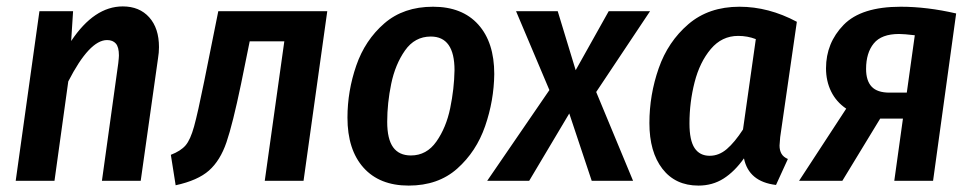

<svg xmlns="http://www.w3.org/2000/svg" viewBox="-20 -564 3034 599"><path d="M476 -417Q476 -400 473 -382L419 0H298L349 -367Q351 -385 351 -391Q351 -417 341.5 -428Q332 -439 314 -439Q259 -439 193 -310L150 0H29L103 -529H208L202 -436Q274 -544 363 -544Q415 -544 445.5 -510Q476 -476 476 -417Z M927 0H806L867 -435H759L732 -302Q706 -177 686.5 -120Q667 -63 632 -32Q597 -1 528 14L513 -81Q544 -93 559 -110.5Q574 -128 585.5 -169.5Q597 -211 617 -310L661 -529H1001Z M1064 -197Q1064 -280 1091.5 -359.5Q1119 -439 1179 -491Q1239 -543 1331 -543Q1422 -543 1472 -487.5Q1522 -432 1522 -333Q1521 -250 1493.5 -170.5Q1466 -91 1406.5 -38Q1347 15 1255 15Q1164 15 1114 -41Q1064 -97 1064 -197ZM1398 -345Q1398 -450 1324 -450Q1274 -450 1243.5 -406.5Q1213 -363 1200.5 -302.5Q1188 -242 1188 -184Q1188 -130 1206.5 -104.5Q1225 -79 1262 -79Q1311 -79 1341.5 -122.5Q1372 -166 1384.5 -226.5Q1397 -287 1398 -345Z M1840 -277 1955 0H1826L1756 -210L1631 0H1500L1694 -283L1590 -529H1720L1776 -345L1879 -529H2008Z M2466 -496 2414 -136Q2412 -116 2412 -110Q2412 -95 2418 -84.5Q2424 -74 2438 -68L2401 13Q2316 3 2301 -70Q2272 -29 2237.5 -7Q2203 15 2159 15Q2087 15 2046.5 -37.5Q2006 -90 2006 -180Q2006 -268 2035 -351Q2064 -434 2127.5 -488.5Q2191 -543 2287 -543Q2378 -543 2466 -496ZM2131 -179Q2131 -126 2147 -102Q2163 -78 2194 -78Q2223 -78 2247.5 -99Q2272 -120 2298 -160L2338 -442Q2312 -452 2283 -452Q2232 -452 2197.5 -411Q2163 -370 2147 -307.5Q2131 -245 2131 -179Z M2963 -522 2891 0H2770L2797 -194H2726L2608 0H2473L2620 -225Q2589 -246 2573 -278.5Q2557 -311 2557 -351Q2557 -430 2612 -486.5Q2667 -543 2790 -543Q2872 -543 2963 -522ZM2682 -349Q2682 -312 2699.5 -293.5Q2717 -275 2755 -275H2809L2834 -454Q2800 -458 2785 -458Q2730 -458 2706 -428.5Q2682 -399 2682 -349Z"/></svg>

Font: Fira Sans Condensed Medium
Style: Italic
Weight: 500
Width: 3
Italic angle: -8°
Designer: bBox Type GmbH & Carrois Corporate GbR & Edenspiekermann AG
Foundry: bBox Type GmbH & Carrois Corporate GbR & Edenspiekermann AG
Version: Version 4.301